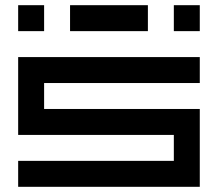

<svg xmlns="http://www.w3.org/2000/svg" viewBox="-20 -720 840 740"><path d="M50 -700V-600H150V-700ZM250 -700V-600H550V-700ZM650 -600H750V-700H650ZM50 -500V-200H650V-100H50V0H750V-300H150V-400H750V-500Z"/></svg>

Font: Mourier
Style: Regular
Weight: 400
Designer: Eric Mourier
Foundry: Velvetyne Type Foundry
Version: Version 2.000;hotconv 1.0.109;makeotfexe 2.5.65596